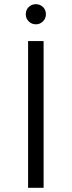

<svg xmlns="http://www.w3.org/2000/svg" viewBox="-20 -896 342 916"><path d="M114 0V-700H188V0ZM151 -780Q131 -780 117 -794Q103 -808 103 -828Q103 -849 117 -862.5Q131 -876 151 -876Q171 -876 185 -862.5Q199 -849 199 -828Q199 -808 185 -794Q171 -780 151 -780Z"/></svg>

Font: MOST Montserrat
Style: Regular
Weight: 400
Designer: Julieta Ulanovsky
Foundry: Julieta Ulanovsky
Version: Version 8.000;March 11, 2024;FontCreator 15.0.0.2926 64-bit